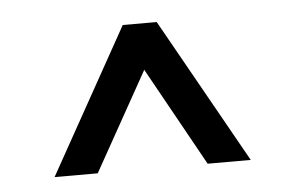

<svg xmlns="http://www.w3.org/2000/svg" viewBox="-32 -755 517 339"><g transform="rotate(-5 226.5 -585.5)"><path d="M323.8 -457 208.8 -664.2H244.8L129 -457H52.5L195.8 -714H256L400.2 -457Z"/></g></svg>

Font: Outfit Thin
Style: Regular
Weight: 100
Designer: Rodrigo Fuenzalida
Foundry: fragTYPE
Version: Version 1.000